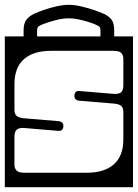

<svg xmlns="http://www.w3.org/2000/svg" viewBox="-40 -757 572 797"><path d="M434 -631V-606H512V20H-20V-606H58V-631Q58 -659 68.8 -674Q79.5 -689 102 -700Q118 -707.5 143.2 -716.2Q168.5 -725 196 -731Q223.5 -737 246 -737Q268.5 -737 296.8 -730.5Q325 -724 350.5 -715.2Q376 -706.5 390 -700Q414 -689 424 -674Q434 -659 434 -631ZM114 -631V-606H377V-631Q377 -644 369.8 -648.2Q362.5 -652.5 352 -657Q342.5 -661 324 -666.8Q305.5 -672.5 284.5 -676.8Q263.5 -681 246 -681Q220 -681 189.2 -672.8Q158.5 -664.5 139 -657Q128.5 -652.5 121.2 -648.2Q114 -644 114 -631ZM171 -546Q99 -546 59.5 -511.5Q20 -477 20 -407V-302Q20 -283.5 29 -276Q38 -268.5 59 -266L204 -254Q224.5 -251 223 -232Q221.5 -211 200 -214L56 -226Q34.5 -226 27.2 -216.5Q20 -207 20 -189V-73Q20 -59 28.5 -49.5Q37 -40 61 -40H321Q393 -40 432.5 -74.8Q472 -109.5 472 -179V-291Q472 -310 463 -317.5Q454 -325 433 -327L288 -339Q267.5 -342 269 -361Q270.5 -382 292 -379L436 -367Q458 -367 465 -376.5Q472 -386 472 -404V-513Q472 -527.5 463.5 -536.8Q455 -546 431 -546Z"/></svg>

Font: Honk Rounded
Style: Regular
Weight: 400
Designer: Noopur Datye & Yesha Goshar
Foundry: Ek Type
Version: Version 1.000